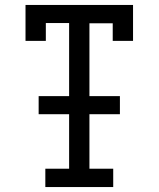

<svg xmlns="http://www.w3.org/2000/svg" viewBox="-20 -755 640 775"><path d="M163 0V-74H259V-294H136V-367H259V-662H165V-590H83V-735H517V-590H435V-661H341V-367H464V-294H341V-74H437V0Z"/></svg>

Font: Iosevka Curly Slab Extended
Style: Regular
Weight: 400
Width: 7
Monospace: yes
Designer: Belleve Invis
Foundry: Belleve Invis
Version: Version 11.1.0; ttfautohint (v1.8.3)